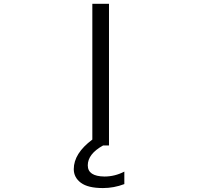

<svg xmlns="http://www.w3.org/2000/svg" viewBox="-20 -750 1040 990"><path d="M510.7 219.7Q433.6 219.7 397 192.4Q360.4 165 360.4 122.1Q360.4 41 456.1 -30.3V-730.5H542V0H511.7Q432.6 43.9 432.6 102.5Q432.6 159.2 518.6 160.2Q572.3 160.2 621.1 134.8V199.2Q567.4 219.7 510.7 219.7Z"/></svg>

Font: Gen Shin Gothic Monospace Normal
Style: Regular
Weight: 350
Designer: [Source Han Sans]
Ryoko NISHIZUKA  (kana & ideographs); Paul D. Hunt (Latin, Greek & Cyrillic); Wenlong ZHANG  (bopomofo
Version: Version 1.002.20150607